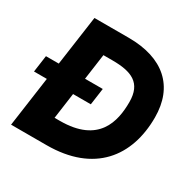

<svg xmlns="http://www.w3.org/2000/svg" viewBox="-167 -847 991 998"><g transform="rotate(30 328.5 -348.5)"><path d="M24 0H237C522 0 653 -172 653 -406C653 -592 536 -697 328 -697H122L80 -399H3L-11 -299H66ZM202 -144 223.5 -299H330L344 -399H237.5L259 -553H313C428 -553 498 -524 498 -409C498 -293 466 -144 234 -144Z"/></g></svg>

Font: HK Grotesk Black
Style: Italic
Weight: 900
Italic angle: -16°
Designer: Alfredo Marco Pradil
Foundry: Hanken Design Co.
Version: Version 3.001;FEAKit 1.0